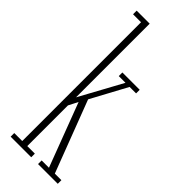

<svg xmlns="http://www.w3.org/2000/svg" viewBox="-248 -779 808 808"><g transform="rotate(45 156.0 -375.0)"><path d="M23 0V-21.5H70.5V-728.5H23V-750H100.5V-311.5L204.5 -502H164.5V-523.5H267.5V-502H229L142.5 -341.5L264.5 -21.5H303.5V0H186V-21.5H229.5L122 -305.5L100.5 -263.5V-21.5H145.5V0Z"/></g></svg>

Font: Imbue 48pt Thin
Style: Regular
Weight: 250
Designer: Tyler Finck
Foundry: Etcetera Type Company
Version: Version 1.102